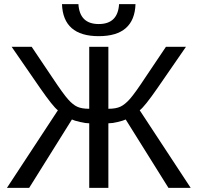

<svg xmlns="http://www.w3.org/2000/svg" viewBox="-20 -916 963 936"><path d="M415 0V-314.9Q397 -314.9 369.9 -321.3Q342.8 -327.6 330.6 -333.5L122.1 0H13.7L262.2 -378.4Q238.8 -395.5 174.8 -487.8L36.6 -688H134.3L234.4 -539.1Q289.6 -456.1 312 -431.6Q335.4 -405.3 356.9 -395.5Q378.4 -385.7 415 -385.7V-688H508.3V-385.7Q544.9 -385.7 566.9 -396Q588.9 -406.2 612.8 -433.1Q637.7 -460.9 689 -539.1L789.1 -688H886.7L748.5 -487.8Q684.6 -395.5 661.1 -378.4L909.7 0H801.3L592.8 -333.5Q580.6 -327.6 554 -321.3Q527.3 -314.9 508.3 -314.9V0ZM461.4 -739.7Q287.6 -739.7 282.2 -896H362.3Q368.2 -798.8 461.4 -798.8Q554.7 -798.8 560.5 -896H640.6Q635.3 -739.7 461.4 -739.7Z"/></svg>

Font: Arimo Nerd Font
Style: Regular
Weight: 400
Designer: Steve Matteson
Foundry: Monotype Imaging Inc.
Version: Version 1.33;Nerd Fonts 3.2.1